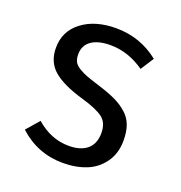

<svg xmlns="http://www.w3.org/2000/svg" viewBox="-110 -669 732 777"><g transform="rotate(20 255.5 -281.0)"><path d="M261.2 -574.2Q365.2 -574.2 445.8 -509.8L409.2 -453.1Q339.4 -502 263.2 -502Q210.4 -502 181.2 -481.7Q151.9 -461.4 151.9 -422.9Q151.9 -403.8 158 -391.4Q164.1 -378.9 182.1 -367.9Q200.2 -356.9 219.7 -349.9Q239.3 -342.8 279.8 -330.1Q323.2 -316.4 351.3 -302.7Q379.4 -289.1 401.6 -269.3Q423.8 -249.5 433.8 -222.2Q443.8 -194.8 443.8 -157.2Q443.8 -101.6 416 -62.5Q388.2 -23.4 343.8 -5.6Q299.3 12.2 243.2 12.2Q134.3 12.2 53.2 -62L101.1 -117.2Q165 -61 242.2 -61Q293 -61 321 -84.7Q349.1 -108.4 349.1 -154.8Q349.1 -198.7 321.5 -219.7Q293.9 -240.7 227.1 -259.8Q141.1 -284.7 99.6 -320.1Q58.1 -355.5 58.1 -417Q58.1 -488.3 114.5 -531.2Q170.9 -574.2 261.2 -574.2Z"/></g></svg>

Font: FiraGO
Style: Regular
Weight: 400
Designer: bBox Type
Foundry: bBox Type GmbH
Version: Version 1.001;PS 001.001;hotconv 1.0.88;makeotf.lib2.5.64775